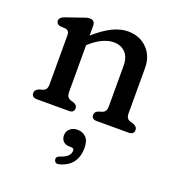

<svg xmlns="http://www.w3.org/2000/svg" viewBox="-136 -591 895 972"><g transform="rotate(20 312.0 -104.5)"><path d="M212.5 -446.5V-394.5Q263 -439 306.2 -460Q349.5 -481 389 -481Q452 -481 492.2 -440.8Q532.5 -400.5 532.5 -335V-93.5Q532.5 -75.5 538.5 -67.2Q544.5 -59 555.5 -55.5L573.5 -50.5Q583.5 -45.5 589 -39.8Q594.5 -34 594.5 -24.5Q594.5 0 565.5 0H393.5Q366.5 0 366.5 -24.5Q366.5 -40 385.5 -48L404 -53.5Q415 -57 420.8 -65.8Q426.5 -74.5 426.5 -93.5V-309Q426.5 -355.5 402.8 -380Q379 -404.5 339.5 -404.5Q313 -404.5 282.5 -391Q252 -377.5 218.5 -348L212.5 -342.5V-93.5Q212.5 -74.5 218.2 -65.8Q224 -57 235 -53.5L253 -48Q272 -40 272 -24.5Q272 0 245 0H72.5Q43.5 0 43.5 -24.5Q43.5 -41 65 -50.5L83.5 -55.5Q94.5 -59 100.5 -67.5Q106.5 -76 106.5 -93.5V-354Q106.5 -370.5 101.2 -377.2Q96 -384 86 -386L55 -388Q35.5 -393.5 35.5 -410Q35.5 -428.5 61 -437.5L136.5 -463.5Q151 -469 162.8 -472.8Q174.5 -476.5 184.5 -476.5Q212.5 -476.5 212.5 -446.5ZM310 168.5Q287 168.5 275 156Q263 143.5 263 124Q263 102 279.2 88.2Q295.5 74.5 319 74.5Q346.5 74.5 364.8 92.5Q383 110.5 383 149.5Q383 195 361.2 226Q339.5 257 293.5 270Q269.5 277 264 257.5Q259.5 239 281 232.5Q310 223 321.8 210Q333.5 197 333.5 182Q333.5 168.5 318.5 168.5Z"/></g></svg>

Font: Fraunces 9pt SuperSoft
Style: Regular
Weight: 400
Version: Version 1.000;[b76b70a41]